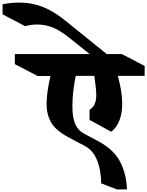

<svg xmlns="http://www.w3.org/2000/svg" viewBox="-280 -1205 1141 1488"><path d="M633 -617Q667 -496 667 -401Q667 -326 644.5 -269.5Q622 -213 581 -184L414 -276V-354Q441 -371 453.5 -398.5Q466 -426 466 -467Q466 -517 451 -617H307Q281 -490 281 -384Q281 -290 304 -240.5Q327 -191 379 -165L477 -113Q602 -47 651 48.5Q700 144 704 263H626L504 216Q504 119 473.5 40Q443 -39 377 -74L249 -142Q152 -194 116.5 -255.5Q81 -317 81 -399Q81 -486 111 -616H12L-165 -708V-786H415L252 -916Q180 -973 123.5 -994Q67 -1015 9 -1015Q-43 -1015 -85 -1002L-260 -1094V-1172Q-195 -1185 -127 -1185Q-32 -1185 53 -1151Q138 -1117 229 -1043L547 -786H664L841 -694V-617Z"/></svg>

Font: Inknut Antiqua Black
Style: Regular
Weight: 900
Designer: Claus Eggers Sørensen
Foundry: Claus Eggers Sørensen
Version: Version 1.003; ttfautohint (v1.8.2) -l 8 -r 50 -G 200 -x 14 